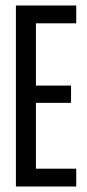

<svg xmlns="http://www.w3.org/2000/svg" viewBox="-20 -680 316 700"><path d="M38 0V-660H258V-595H111V-368H239V-305H111V-65H258V0Z"/></svg>

Font: Bricolage Grotesque 96pt Condensed Light
Style: Regular
Weight: 300
Width: 3
Designer: Mathieu Triay
Foundry: Atelier Triay
Version: Version 1.001; ttfautohint (v1.8.4.7-5d5b);gftools[0.9.33.de